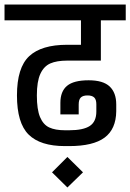

<svg xmlns="http://www.w3.org/2000/svg" viewBox="-30 -667 576 849"><path d="M0 0ZM133 -245Q133 -183 147 -149.5Q161 -116 187.5 -103.5Q214 -91 257 -91H276Q338 -91 367 -110Q396 -129 396 -174V-206Q396 -227 386.5 -236Q377 -245 357 -245Q337 -245 327.5 -236Q318 -227 318 -205V-161H237V-212Q237 -263 266.5 -287.5Q296 -312 362 -312Q426 -312 455 -284.5Q484 -257 484 -205V-175Q483 -96 432.5 -58.5Q382 -21 276 -21H257Q148 -21 96.5 -72Q45 -123 45 -245Q45 -368 99 -418.5Q153 -469 267 -469H328V-577H-10V-647H526V-577H416V-399H267Q221 -399 192.5 -386.5Q164 -374 148.5 -340.5Q133 -307 133 -245ZM200 95 268 27 337 95 268 162Z"/></svg>

Font: Biryani
Style: Regular
Weight: 400
Designer: Dan Reynolds and Mathieu Reguer
Foundry: Dan Reynolds and Mathieu Reguer
Version: Version 1.004; ttfautohint (v1.1) -l 5 -r 5 -G 72 -x 0 -D la